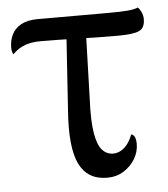

<svg xmlns="http://www.w3.org/2000/svg" viewBox="-44 -560 535 612"><g transform="rotate(-5 223.5 -254.0)"><path d="M275 12Q212 12 186 -41.5Q160 -95 169 -213L186 -469H248L241 -239Q238 -173 244.5 -134Q251 -95 265.5 -79Q280 -63 301 -63Q320 -63 336.5 -77.5Q353 -92 363 -119Q372 -116 375 -107.5Q378 -99 378 -88Q378 -62 364.5 -39.5Q351 -17 328 -2.5Q305 12 275 12ZM11 -406Q6 -415 6 -428Q6 -451 15.5 -470Q25 -489 45.5 -500Q66 -511 98 -511H323Q365 -511 386.5 -513Q408 -515 419 -520Q425 -515 430 -504Q435 -493 435 -482Q435 -453 416 -444.5Q397 -436 350 -436Q279 -436 217.5 -438Q156 -440 100 -440Q73 -440 51.5 -432.5Q30 -425 11 -406Z"/></g></svg>

Font: Arima Medium
Style: Regular
Weight: 500
Designer: Joana Correia and Natanael Gama
Foundry: NDISCOVER
Version: Version 1.101;gftools[0.9.23]